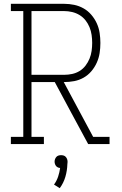

<svg xmlns="http://www.w3.org/2000/svg" viewBox="-20 -755 640 1006"><path d="M37 0V-38H102V-697H37V-735H316Q343 -735 369 -729.5Q395 -724 418 -711Q441 -698 458.5 -677.5Q476 -657 487 -633Q498 -609 502 -582.5Q506 -556 506 -530Q506 -503 502 -477Q498 -451 487 -426.5Q476 -402 458.5 -381.5Q441 -361 418 -348Q395 -335 369 -330Q343 -325 316 -325H314L468 -38H554V0H442L354 -163L267 -325H145V-38H210V0ZM145 -363H316Q337 -363 358 -367.5Q379 -372 397 -383Q415 -394 428 -411Q441 -428 449 -447.5Q457 -467 460 -488Q463 -509 463 -530Q463 -551 460 -572Q457 -593 449 -612.5Q441 -632 428 -648.5Q415 -665 397 -676Q379 -687 358 -692Q337 -697 316 -697H145ZM293 231 263 212Q277 193 284.5 170.5Q292 148 295 125Q289 125 283 122Q277 119 273.5 114.5Q270 110 268 104Q266 98 266 92Q266 85 268.5 78.5Q271 72 275.5 67Q280 62 286.5 60Q293 58 300 58Q307 58 313.5 60Q320 62 324.5 67Q329 72 331.5 78.5Q334 85 334 92V94L333 105Q332 139 322.5 171.5Q313 204 293 231Z"/></svg>

Font: Iosevka Etoile Extralight
Style: Regular
Weight: 200
Designer: Belleve Invis
Foundry: Belleve Invis
Version: Version 22.1.2; ttfautohint (v1.8.4)